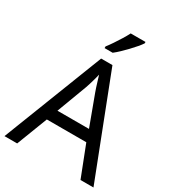

<svg xmlns="http://www.w3.org/2000/svg" viewBox="-221 -1068 1080 1192"><g transform="rotate(30 319.5 -472.0)"><path d="M545 0 459 -221H176L91 0H0L279 -717H360L638 0ZM352 -517Q349 -525 342 -546Q335 -567 328.5 -589.5Q322 -612 318 -624Q313 -604 307.5 -583.5Q302 -563 296.5 -546Q291 -529 287 -517L206 -301H432ZM466 -934Q457 -920 440 -900Q423 -880 402.5 -858.5Q382 -837 361.5 -817.5Q341 -798 323 -784H265V-796Q280 -815 297.5 -841Q315 -867 332 -894.5Q349 -922 360 -944H466Z"/></g></svg>

Font: Noto Sans Thai
Style: Regular
Weight: 400
Designer: Monotype Design Team
Foundry: Monotype Imaging Inc.
Version: Version 2.001